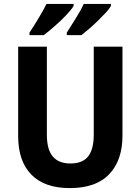

<svg xmlns="http://www.w3.org/2000/svg" viewBox="-20 -953 719 983"><path d="M607 -258Q607 -133 539.5 -61.5Q472 10 337 10Q208 10 140.5 -59Q73 -128 73 -256V-714H220V-263Q220 -187 250.5 -151.5Q281 -116 340 -116Q403 -116 431.5 -152.5Q460 -189 460 -264V-714H607ZM548 -923Q541 -909 523 -889.5Q505 -870 482.5 -848Q460 -826 437.5 -806.5Q415 -787 397 -773H322V-786Q344 -821 370 -862.5Q396 -904 409 -933H548ZM357 -923Q346 -904 319.5 -876Q293 -848 261 -820Q229 -792 204 -773H131V-786Q154 -821 179 -862.5Q204 -904 218 -933H357Z"/></svg>

Font: Noto Sans Lao SemiCondensed
Style: Bold
Weight: 700
Width: 4
Designer: Monotype Design Team
Foundry: Monotype Imaging Inc.
Version: Version 2.003; ttfautohint (v1.8.4.7-5d5b)